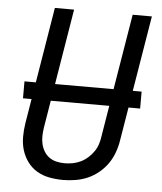

<svg xmlns="http://www.w3.org/2000/svg" viewBox="-53 -781 706 836"><g transform="rotate(5 300.0 -363.5)"><path d="M254 8Q223 8 193.5 2.5Q164 -3 139.5 -17.5Q115 -32 98 -55Q81 -78 72.5 -105.5Q64 -133 64 -163.5Q64 -194 69 -225L153 -735H237L151 -213Q148 -194 147.5 -175.5Q147 -157 151 -140Q155 -123 164 -108Q173 -93 187 -83Q201 -73 218.5 -69Q236 -65 254 -65Q272 -65 290 -68.5Q308 -72 324.5 -80Q341 -88 355.5 -101Q370 -114 380.5 -129.5Q391 -145 396.5 -162.5Q402 -180 404 -197L493 -735H577L486 -185Q482 -159 472.5 -132.5Q463 -106 447 -83Q431 -60 408.5 -41.5Q386 -23 360.5 -12Q335 -1 307.5 3.5Q280 8 254 8ZM49 -331V-405H561V-331Z"/></g></svg>

Font: Iosevka Custom Oblique
Style: Regular
Weight: 400
Italic angle: -9°
Designer: Belleve Invis
Foundry: Belleve Invis
Version: Version 27.0.1